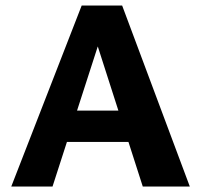

<svg xmlns="http://www.w3.org/2000/svg" viewBox="-20 -678 731 698"><path d="M499 0 314 -576H357L171 0H21L277 -658H424L670 0ZM137 -162 179 -276H473L532 -162Z"/></svg>

Font: Ysabeau ExtraBold
Style: Regular
Weight: 800
Designer: Christian Thalmann (Catharsis Fonts)
Version: Version 2.002